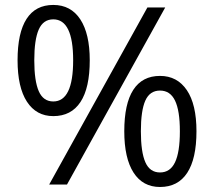

<svg xmlns="http://www.w3.org/2000/svg" viewBox="-20 -744 863 774"><path d="M118.2 -501Q118.2 -418 136.2 -376.5Q154.3 -335 194.8 -335Q274.9 -335 274.9 -501Q274.9 -666 194.8 -666Q154.3 -666 136.2 -625Q118.2 -584 118.2 -501ZM341.8 -501Q341.8 -389.6 304.4 -332.8Q267.1 -275.9 194.8 -275.9Q126.5 -275.9 88.6 -334Q50.8 -392.1 50.8 -501Q50.8 -611.8 87.2 -668Q123.5 -724.1 194.8 -724.1Q265.6 -724.1 303.7 -666Q341.8 -607.9 341.8 -501ZM547.9 -214.8Q547.9 -131.3 565.9 -90.1Q584 -48.8 625 -48.8Q666 -48.8 685.5 -89.6Q705.1 -130.4 705.1 -214.8Q705.1 -298.3 685.5 -338.6Q666 -378.9 625 -378.9Q584 -378.9 565.9 -338.6Q547.9 -298.3 547.9 -214.8ZM772 -214.8Q772 -104 734.6 -47.1Q697.3 9.8 625 9.8Q555.7 9.8 518.3 -48.3Q481 -106.4 481 -214.8Q481 -325.7 517.3 -381.8Q553.7 -438 625 -438Q694.3 -438 733.2 -380.6Q772 -323.2 772 -214.8ZM646 -713.9 250 0H178.2L574.2 -713.9Z"/></svg>

Font: f0_57812 
Style: Regular
Weight: 400
Foundry: Ascender Corporation
Version: Version 1.10